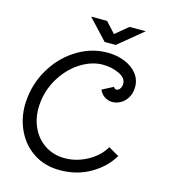

<svg xmlns="http://www.w3.org/2000/svg" viewBox="-129 -982 978 1107"><g transform="rotate(15 360.0 -429.0)"><path d="M40 -289Q40 -307 44 -343Q57 -440 111 -523Q165 -606 247.5 -655Q330 -704 423 -704Q480 -704 526.5 -685Q573 -666 600 -632Q627 -598 627 -554Q627 -519 612 -492Q597 -465 572.5 -450.5Q548 -436 522 -436Q497 -436 476 -449.5Q455 -463 443 -489L509 -523Q516 -511 525 -511Q537 -511 546.5 -523.5Q556 -536 556 -553Q556 -589 511.5 -609.5Q467 -630 415 -630Q351 -630 287.5 -591.5Q224 -553 179 -485Q134 -417 123 -335Q120 -313 120 -291Q120 -223 148 -168.5Q176 -114 226 -83Q276 -52 340 -52Q410 -52 475 -87.5Q540 -123 573 -180L636 -144Q593 -71 512.5 -24.5Q432 22 331 22Q242 22 176 -20.5Q110 -63 75 -134Q40 -205 40 -289ZM372 -880 430 -817 506 -880H603L456 -759H390L277 -880Z"/></g></svg>

Font: Bellota
Style: Bold Italic
Weight: 700
Italic angle: -7.5°
Designer: Kemie Guaida
Foundry: Kemie Guaida
Version: Version 4.001